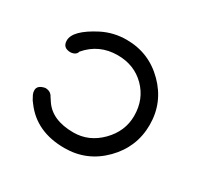

<svg xmlns="http://www.w3.org/2000/svg" viewBox="-117 -641 817 793"><g transform="rotate(30 291.0 -245.0)"><path d="M533.2 -246.1Q533.2 -140.1 457.8 -63.7Q382.3 12.7 275.4 12.7Q141.6 12.7 72.8 -80.6L64 -92.3L53.2 -112.3L49.8 -122.1L48.8 -132.8Q48.8 -156.2 83.5 -163.1Q109.9 -163.1 120.6 -141.6L132.3 -124Q173.8 -61.5 275.4 -61.5Q349.1 -61.5 404.1 -117.2Q459 -172.9 459 -246.1Q459 -325.2 407 -377.4Q355 -429.7 275.4 -429.7Q187 -429.7 130.4 -363.3Q126 -344.7 100.1 -342.3Q62 -342.3 62 -377.4Q62 -425.3 160.2 -476.1Q213.9 -503.4 275.4 -503.4Q382.3 -503.4 457.8 -427.7Q533.2 -352.1 533.2 -246.1Z"/></g></svg>

Font: Pyidaungsu Numbers
Style: Regular
Weight: 400
Designer: Sun Tun
Foundry: MCF
Version: Version 2.053; ttfautohint (v1.8.2)